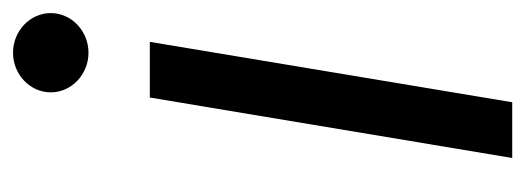

<svg xmlns="http://www.w3.org/2000/svg" viewBox="-271 -520 791 289"><g transform="rotate(-90 124.5 -375.5)"><path d="M31.2 0H115.1L206 -545.5H122.2ZM130 -694.6C130 -663.4 157 -637.8 189.6 -637.8C222.3 -637.8 249.3 -663.4 249.3 -694.6C249.3 -725.9 222.3 -751.4 189.6 -751.4C157 -751.4 130 -725.9 130 -694.6Z"/></g></svg>

Font: Margiela Sans
Style: Italic
Weight: 400
Italic angle: -9.39999°
Designer: Stefan Endress, Andreas Faust
Version: Version 1.100;FEAKit 1.0